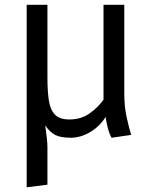

<svg xmlns="http://www.w3.org/2000/svg" viewBox="-20 -560 655 797"><path d="M495.9 -540V-171.8Q495.9 -119 505.4 -74.9Q514.9 -30.8 524.6 0L443.1 11.8Q434.9 -1.5 427.7 -28.5Q420.5 -55.4 418.5 -74.9Q394.4 -35.4 354.4 -11.8Q314.4 11.8 273.8 11.8Q232.8 11.8 210 0.5Q187.2 -10.8 167.7 -39.5Q171.3 -11.8 174.1 10.8Q176.9 33.3 176.9 49.7V206.7L90.8 217.4V-540H176.9V-237.4Q176.9 -183.1 182.6 -144.4Q188.2 -105.6 207.4 -84.9Q226.7 -64.1 267.7 -64.1Q316.4 -64.1 351.5 -89Q386.7 -113.8 409.7 -146.2V-540Z"/></svg>

Font: FiraCode Nerd Font
Style: Regular
Weight: 400
Designer: Carrois Corporate, Edenspiekermann AG, Nikita Prokopov
Foundry: Carrois Corporate, Edenspiekermann AG, Nikita Prokopov
Version: Version 6.002;Nerd Fonts 2.2.2